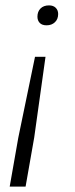

<svg xmlns="http://www.w3.org/2000/svg" viewBox="-20 -511 277 713"><path d="M16 182 48 0 110 -300H149L107 0L75 182ZM153 -417Q136 -417 127.5 -426Q119 -435 119 -449Q119 -468 130.5 -479.5Q142 -491 162 -491Q178 -491 187 -482Q196 -473 196 -459Q196 -440 184 -428.5Q172 -417 153 -417Z"/></svg>

Font: Gantari Light
Style: Italic
Weight: 300
Italic angle: -10°
Version: Version 1.000